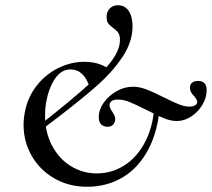

<svg xmlns="http://www.w3.org/2000/svg" viewBox="-20 -701 809 733"><path d="M70 -224Q70 -251 76 -278Q87 -332 120.5 -374.5Q154 -417 202 -441Q250 -465 302 -465Q358 -465 395 -438L322 -369Q300 -436 249 -436Q214 -436 190 -400.5Q166 -365 156 -310Q152 -287 152 -261Q152 -195 179 -144.5Q206 -94 251 -66.5Q296 -39 349 -39Q408 -39 457 -71Q506 -103 536.5 -164Q567 -225 570 -309L591 -303Q584 -202 546.5 -131Q509 -60 448.5 -24Q388 12 313 12Q242 12 186.5 -20.5Q131 -53 100.5 -107Q70 -161 70 -224ZM185 -266Q303 -360 370.5 -427.5Q438 -495 438 -548Q438 -567 431 -576.5Q424 -586 411 -595Q399 -604 393 -612Q387 -620 387 -636Q387 -656 399 -668.5Q411 -681 430 -681Q457 -681 471.5 -659Q486 -637 486 -601Q486 -541 447.5 -483.5Q409 -426 352.5 -376Q296 -326 205 -256Q166 -227 123 -192L110 -205Q139 -230 185 -266ZM357 -254Q357 -282 376 -309Q395 -336 425.5 -353Q456 -370 487 -370Q512 -370 539.5 -359.5Q567 -349 606 -329Q642 -311 663.5 -302.5Q685 -294 703 -294Q717 -294 725 -299Q733 -304 733 -312Q733 -320 721 -334Q705 -350 705 -366Q705 -378 713 -385Q721 -392 737 -392Q769 -392 769 -356Q769 -329 753 -301.5Q737 -274 710.5 -256.5Q684 -239 655 -239Q632 -239 606 -249.5Q580 -260 540 -281Q500 -301 476 -311Q452 -321 430 -321Q414 -321 406 -315Q398 -309 398 -300Q398 -289 409 -274Q410 -272 415 -263.5Q420 -255 420 -246Q420 -235 412.5 -226Q405 -217 390 -217Q376 -217 366.5 -226Q357 -235 357 -254Z"/></svg>

Font: Cormorant Garamond SemiBold
Style: Italic
Weight: 600
Italic angle: -10°
Designer: Christian Thalmann (Catharsis Fonts)
Foundry: Catharsis Fonts
Version: Version 4.000